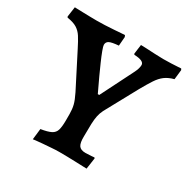

<svg xmlns="http://www.w3.org/2000/svg" viewBox="-165 -782 908 928"><g transform="rotate(30 289.5 -318.5)"><path d="M138 11 145 -50Q183 -56 201.5 -65.5Q220 -75 225.5 -94.5Q231 -114 231 -149V-183Q231 -210 225.5 -232.5Q220 -255 203 -289L107 -477Q90 -511 76.5 -532Q63 -553 43.5 -565Q24 -577 -10 -582L-13 -587L-5 -643Q-5 -643 8 -642.5Q21 -642 40.5 -641.5Q60 -641 81 -640.5Q102 -640 118 -640Q137 -640 163.5 -641Q190 -642 215 -644Q240 -646 256 -647Q272 -648 272 -648L276 -639L272 -589Q234 -586 220.5 -579Q207 -572 207 -556Q207 -549 215.5 -526Q224 -503 237.5 -472.5Q251 -442 264.5 -412.5Q278 -383 288.5 -361.5Q299 -340 301 -335H309L399 -514Q414 -543 414 -562Q414 -574 400.5 -580.5Q387 -587 359 -588L356 -593L363 -645Q372 -645 394 -644Q416 -643 442.5 -641.5Q469 -640 490 -640Q512 -640 534.5 -641Q557 -642 572.5 -643Q588 -644 588 -644L592 -637L586 -583Q556 -575 536.5 -560.5Q517 -546 500.5 -521Q484 -496 461 -455L364 -277Q355 -259 351 -240Q347 -221 346 -194.5Q345 -168 345 -126Q344 -89 354 -74Q364 -59 391 -59Q407 -59 423.5 -60.5Q440 -62 440 -62L443 -58L434 4Q434 4 417.5 3.5Q401 3 376 2Q351 1 325.5 0.5Q300 0 281 0Q260 0 235.5 2Q211 4 189 5.5Q167 7 152.5 9Q138 11 138 11Z"/></g></svg>

Font: Alegreya SemiBold
Style: Regular
Weight: 600
Designer: Juan Pablo del Peral
Foundry: Huerta Tipografica
Version: Version 2.009